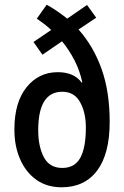

<svg xmlns="http://www.w3.org/2000/svg" viewBox="-20 -784 526 814"><path d="M178 -764Q223 -739 265 -705L349 -763L388 -709L313 -659Q376 -588 410.5 -492Q445 -396 445 -267Q445 -132 392 -61Q339 10 241 10Q179 10 134.5 -21.5Q90 -53 65.5 -108.5Q41 -164 41 -235Q41 -350 92.5 -414Q144 -478 225 -478Q294 -478 326 -434L329 -435Q318 -485 296 -528Q274 -571 243 -609L160 -552L122 -606L197 -657Q182 -671 167 -682.5Q152 -694 136 -705ZM244 -395Q142 -395 142 -232Q142 -163 166 -117.5Q190 -72 244 -72Q297 -72 320.5 -115Q344 -158 344 -243Q344 -307 319.5 -351Q295 -395 244 -395Z"/></svg>

Font: Avrile Sans Condensed Medium
Style: Regular
Weight: 500
Width: 3
Designer: Monotype Design Team
Foundry: Monotype Imaging Inc.
Version: Version 2.001;September 10, 2019;FontCreator 11.5.0.2425 64-